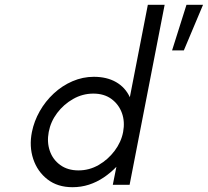

<svg xmlns="http://www.w3.org/2000/svg" viewBox="-20 -770 866 800"><path d="M282 10Q220 10 178 -22.5Q136 -55 118.5 -107.5Q101 -160 113 -220Q122 -265 145.5 -306.5Q169 -348 204 -380.5Q239 -413 282 -431.5Q325 -450 371 -450Q425 -450 463.5 -428Q502 -406 521 -365L596 -750H666L520 0H450L465 -75Q441 -50 412 -30.5Q383 -11 350.5 -0.5Q318 10 282 10ZM307 -60Q352 -60 391 -82.5Q430 -105 457.5 -141.5Q485 -178 493 -220Q501 -263 488 -299Q475 -335 444.5 -357.5Q414 -380 369 -380Q324 -380 284.5 -357.5Q245 -335 218 -299Q191 -263 183 -220Q175 -178 187.5 -141.5Q200 -105 231 -82.5Q262 -60 307 -60ZM697 -560 757 -750H826L746 -560Z"/></svg>

Font: Teachers
Style: Italic
Weight: 400
Italic angle: -11°
Designer: Alfredo Marco Pradil, Chank Diesel
Version: Version 1.001